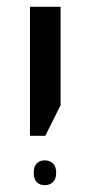

<svg xmlns="http://www.w3.org/2000/svg" viewBox="-20 -612 260 564"><path d="M68 -213V-592H158V-303L113 -213ZM111 -68Q97 -68 88 -77Q79 -86 79 -105Q79 -123 88 -132Q97 -141 111 -141Q126 -141 135.5 -132Q145 -123 145 -105Q145 -86 135.5 -77Q126 -68 111 -68Z"/></svg>

Font: Noto Sans Hebrew SemiCondensed
Style: Regular
Weight: 400
Width: 4
Designer: Monotype Design Team
Foundry: Monotype Imaging Inc.
Version: Version 2.003